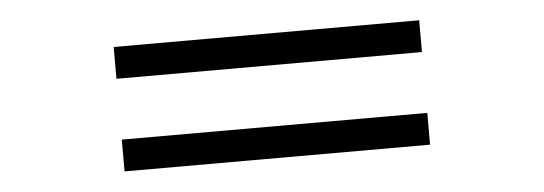

<svg xmlns="http://www.w3.org/2000/svg" viewBox="-30 -469 1022 361"><g transform="rotate(-5 481.0 -288.5)"><path d="M192.9 -171.4V-231.4H769.5V-171.4ZM192.9 -346.2V-406.2H769.5V-346.2Z"/></g></svg>

Font: Doulos SIL Cyr
Style: Regular
Weight: 400
Designer: Walt Agee, Victor Gaultney, Peter Martin, Debbi Hosken, Becca Hirsbrunner
Foundry: SIL International
Version: Version 5.000